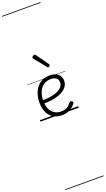

<svg xmlns="http://www.w3.org/2000/svg" viewBox="-418 -1492 1362 2473"><g transform="rotate(-20 263.0 -255.0)"><path d="M293 18Q219 18 169.5 -15Q120 -48 95.5 -104Q71 -160 71 -229Q71 -294 88 -347.5Q105 -401 136.5 -439.5Q168 -478 212 -498.5Q256 -519 311 -519Q365 -519 399 -502Q433 -485 450 -456.5Q467 -428 467 -393Q467 -355 450 -324.5Q433 -294 402 -271.5Q371 -249 328 -234Q285 -219 232 -211Q179 -203 120 -203V-249Q165 -248 207.5 -253.5Q250 -259 287 -269.5Q324 -280 352 -297Q380 -314 395.5 -337Q411 -360 411 -390Q411 -430 383.5 -450Q356 -470 307 -470Q272 -470 239.5 -456Q207 -442 181.5 -413.5Q156 -385 141 -342Q126 -299 126 -240Q126 -168 149 -122Q172 -76 210.5 -53.5Q249 -31 296 -31Q335 -31 360.5 -42Q386 -53 404.5 -70Q423 -87 439 -106Q448 -114 455.5 -113.5Q463 -113 472 -107Q480 -101 483 -93Q486 -85 479 -77Q463 -53 436.5 -31Q410 -9 374 4.5Q338 18 293 18ZM335 -623Q331 -623 327.5 -625Q324 -627 321 -632L191 -793Q187 -797 185.5 -800Q184 -803 184 -807Q184 -814 190.5 -820.5Q197 -827 205.5 -832Q214 -837 221 -837Q230 -837 237 -827L356 -659Q359 -654 360 -651.5Q361 -649 361 -647Q361 -639 351.5 -631Q342 -623 335 -623ZM0 928H526V938H0ZM0 -20H526V0H0ZM0 -505H526V-500H0ZM0 -1448H526V-1438H0Z"/></g></svg>

Font: Playwrite ID Guides
Style: Regular
Weight: 400
Designer: Veronika Burian, José Scaglione
Foundry: TypeTogether
Version: Version 1.003